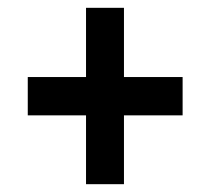

<svg xmlns="http://www.w3.org/2000/svg" viewBox="-20 -506 537 491"><path d="M200 -35V-211H51V-309H200V-486H297V-309H447V-211H297V-35Z"/></svg>

Font: Archivo ExtraCondensed
Style: Bold
Weight: 700
Width: 2
Designer: Hector Gatti
Foundry: Omnibus-Type
Version: Version 2.001